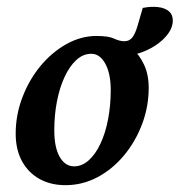

<svg xmlns="http://www.w3.org/2000/svg" viewBox="-20 -540 531 568"><path d="M173.8 7.8Q129.9 7.8 96.7 -10.7Q63.5 -29.3 44.9 -63.5Q26.4 -97.7 26.4 -144.5Q26.4 -200.2 46.4 -252.4Q66.4 -304.7 100.1 -345.2Q133.8 -385.7 176.8 -409.7Q219.7 -433.6 265.6 -433.6Q300.8 -433.6 317.4 -425.8Q334 -418 347.7 -418Q362.3 -418 371.1 -428.7Q379.9 -439.5 386.7 -462.9L402.3 -516.6Q427.7 -521.5 447.8 -519Q467.8 -516.6 479.5 -506.8Q491.2 -497.1 491.2 -479.5Q491.2 -459 477.1 -439.9Q462.9 -420.9 440.9 -406.2Q418.9 -391.6 393.6 -383.3Q368.2 -375 345.7 -375L370.1 -397.5Q392.6 -377.9 406.2 -348.6Q419.9 -319.3 419.9 -280.3Q419.9 -224.6 400.4 -172.9Q380.9 -121.1 346.7 -80.1Q312.5 -39.1 268.1 -15.6Q223.6 7.8 173.8 7.8ZM199.2 -47.9Q222.7 -47.9 242.7 -65.9Q262.7 -84 277.3 -115.2Q292 -146.5 299.8 -187.5Q307.6 -228.5 307.6 -273.4Q307.6 -322.3 291.5 -351.6Q275.4 -380.9 250 -380.9Q225.6 -380.9 205.6 -362.3Q185.5 -343.8 170.9 -312Q156.2 -280.3 148.4 -239.7Q140.6 -199.2 140.6 -154.3Q140.6 -103.5 156.7 -75.7Q172.9 -47.9 199.2 -47.9Z"/></svg>

Font: Crimson Pro SemiBold
Style: Italic
Weight: 600
Italic angle: -12°
Designer: Jacques Le Bailly
Foundry: Baron von Fonthausen
Version: Version 1.003